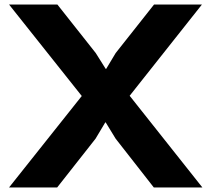

<svg xmlns="http://www.w3.org/2000/svg" viewBox="-20 -830 936 850"><path d="M554 -406 876 0H661L492 -216L448 -288H446L403 -216L233 0H20L342 -405L20 -810H234L404 -595L448 -525H450L492 -595L662 -810H874Z"/></svg>

Font: Sinkin Sans 700 Bold
Style: Bold
Weight: 700
Designer: Keith Bates
Foundry: K-Type
Version: Sinkin Sans (version 1.0)  by Keith Bates   •   © 2014   www